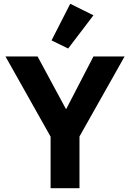

<svg xmlns="http://www.w3.org/2000/svg" viewBox="-20 -997 689 1017"><path d="M248 0V-273L9 -698H179L329 -420H331L475 -698H640L401 -274V0ZM341 -740 253 -783 352 -977 475 -916Z"/></svg>

Font: Plexus Sans Bold
Style: Regular
Weight: 700
Version: Version 2.001;PS 002.001;hotconv 1.0.70;makeotf.lib2.5.58329